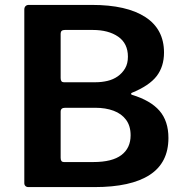

<svg xmlns="http://www.w3.org/2000/svg" viewBox="-20 -762 755 782"><path d="M96 0Q88 0 83.5 -4.5Q79 -9 79 -16V-723Q79 -732 84 -737Q89 -742 97 -742H354Q496 -742 572 -692.5Q648 -643 648 -548Q648 -491 618 -452Q588 -413 517 -384Q514 -383 514 -380Q514 -377 517 -376Q593 -353 629.5 -311Q666 -269 666 -200Q666 -99 589.5 -49.5Q513 0 365 0H96ZM360 -102Q437 -102 474.5 -130.5Q512 -159 512 -211Q512 -249 493.5 -274Q475 -299 442.5 -311Q410 -323 369 -323H245Q227 -323 227 -307V-119Q227 -102 240 -102ZM369 -427Q394 -427 417.5 -432.5Q441 -438 459.5 -451Q478 -464 489.5 -483.5Q501 -503 501 -531Q501 -585 461.5 -612.5Q422 -640 358 -640H244Q227 -640 227 -625V-444Q227 -427 240 -427Z"/></svg>

Font: Libre Franklin SemiBold
Style: Regular
Weight: 600
Designer: Pablo Impallari, Rodrigo Fuenzalida, Nhung Nguyen
Foundry: Impallari Type
Version: Version 3.000